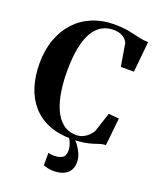

<svg xmlns="http://www.w3.org/2000/svg" viewBox="-176 -856 985 1197"><g transform="rotate(20 317.0 -257.5)"><path d="M364.5 10.5Q275.5 10.5 210 -17Q144.5 -44.5 101.2 -94.8Q58 -145 36.8 -214Q15.5 -283 15.5 -365.5Q15.5 -454.5 41.5 -525.8Q67.5 -597 114.8 -647.8Q162 -698.5 227.5 -725.5Q293 -752.5 372.5 -752.5Q417 -752.5 448.8 -747.8Q480.5 -743 505.5 -736.8Q530.5 -730.5 554.2 -725.8Q578 -721 606.5 -720.5L586.5 -517H499.5L474.5 -666Q470 -678.5 458.5 -690.5Q447 -702.5 427.2 -710.5Q407.5 -718.5 378.5 -718.5Q319 -718.5 277.8 -681.2Q236.5 -644 215 -568.5Q193.5 -493 193.5 -378Q193.5 -309 203.2 -245Q213 -181 235 -131Q257 -81 293.2 -51.8Q329.5 -22.5 382 -22.5Q409 -22.5 429.8 -33.2Q450.5 -44 465 -59Q479.5 -74 486.5 -87L529 -216.5L598 -210L579 -27Q558.5 -26.5 540.8 -20.8Q523 -15 500.8 -7.8Q478.5 -0.5 446 5Q413.5 10.5 364.5 10.5ZM326 236.5Q309 236.5 290.5 233Q272 229.5 258.5 224V141Q267.5 143.5 278.8 144.8Q290 146 297 146Q328.5 146 350 133.8Q371.5 121.5 371.5 83.5Q371.5 68 366.8 51.8Q362 35.5 354.8 21.2Q347.5 7 339.5 -2L361.5 -6.5L376.5 -2Q389 8 405.2 29.2Q421.5 50.5 434 78.2Q446.5 106 446.5 137Q446 171 430.5 193Q415 215 388 225.8Q361 236.5 326 236.5Z"/></g></svg>

Font: Merriweather 120pt
Style: Bold
Weight: 700
Designer: Eben Sorkin
Foundry: Eben Sorkin
Version: Version 2.100